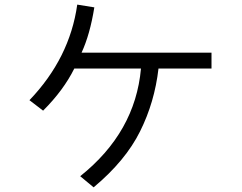

<svg xmlns="http://www.w3.org/2000/svg" viewBox="-20 -763 1040 824"><path d="M106.4 -333Q279.3 -513.7 311.5 -743.2Q335.9 -739.3 384.8 -731.4Q366.2 -615.2 330.1 -537.1Q515.6 -537.1 887.7 -537.1Q887.7 -520.5 887.7 -468.8Q831.1 -468.8 660.2 -468.8Q643.6 -324.2 581.1 -199.2Q518.6 -73.2 381.8 41Q362.3 25.4 324.2 -6.8Q560.5 -195.3 585 -468.8Q489.3 -468.8 298.8 -468.8Q252.9 -376 165 -288.1Q145.5 -302.7 106.4 -333Z"/></svg>

Font: Gothic A1
Style: Regular
Weight: 400
Designer: HanYang I&C Co.,Ltd.
Version: Version 2.50